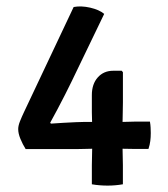

<svg xmlns="http://www.w3.org/2000/svg" viewBox="-20 -573 522 597"><path d="M59.8 -109.4Q50.4 -124.4 43.5 -141.2Q36.6 -157.9 36.6 -171.6Q36.6 -182.3 42.3 -196.3Q47.9 -210.3 54.5 -224.2L209 -551.2Q232.3 -555.6 260.4 -549.2Q288.5 -542.7 304 -529.8L202.4 -319.1Q193.9 -301.6 182.5 -279.1Q171.1 -256.7 158.9 -233.6Q146.8 -210.5 136.1 -191.5L138.2 -188.6Q156 -189.9 176.8 -191.1Q197.6 -192.3 215.7 -193.1Q233.9 -193.9 243.1 -193.9H361.1Q369.4 -193.9 380.9 -194.4Q392.3 -194.9 400.4 -194.9H446.2Q447.9 -184.9 448.3 -176.4Q448.8 -167.8 448.8 -159.3Q448.8 -146.1 447.3 -134.5Q445.9 -122.8 441.6 -109.9H397.7Q389.9 -109.9 379.5 -110.2Q369.2 -110.5 361.1 -110.5H266.6Q254.5 -110.5 240.8 -109.9Q227.1 -109.4 214.2 -109.4ZM265.6 -59.8Q265.6 -72 266.1 -85.3Q266.6 -98.6 266.6 -110.5V-183.6Q266.6 -188.9 266.1 -203.2Q265.6 -217.5 265.6 -223.8V-277.4Q265.6 -311.6 284 -332.3Q302.4 -353 332 -353H358.4L362.2 -348.5V-254.5Q362.2 -242.2 361.7 -224.2Q361.1 -206.1 361.1 -193.9V-110.5Q361.1 -98.6 361.6 -85.3Q362.1 -72 362.1 -59.8V0Q349.4 2.2 338.1 3.1Q326.7 4.1 314.6 4.1Q302.5 4.1 290.1 3.1Q277.7 2.2 265.6 0Z"/></svg>

Font: Signika SC
Style: Regular
Weight: 300
Designer: Anna Giedryś
Foundry: Anna Giedryś
Version: Version 2.000